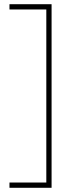

<svg xmlns="http://www.w3.org/2000/svg" viewBox="-20 -734 353 912"><path d="M25 133V158H225V-714H25V-689H200V133Z"/></svg>

Font: Noto Sans Lao UI Thin
Style: Regular
Weight: 100
Designer: Monotype Design Team
Foundry: Monotype Imaging Inc.
Version: Version 2.000